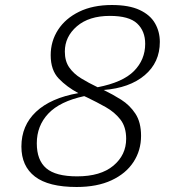

<svg xmlns="http://www.w3.org/2000/svg" viewBox="-20 -737 690 767"><path d="M543.5 -194.5Q543.5 -136 513.2 -89.8Q483 -43.5 425.5 -16.8Q368 10 286 10Q174 10 119.8 -31.5Q65.5 -73 65.5 -151.5Q65.5 -235.5 124 -290.5Q182.5 -345.5 293 -365Q247 -389.5 214.8 -423Q182.5 -456.5 182.5 -516.5Q182.5 -572.5 212 -618Q241.5 -663.5 296.2 -690.2Q351 -717 427 -717Q495.5 -717 537.8 -697.2Q580 -677.5 599.2 -644Q618.5 -610.5 618.5 -569.5Q618.5 -487.5 558 -436.5Q497.5 -385.5 394 -377.5Q429.5 -360.5 464 -338.8Q498.5 -317 521 -282.8Q543.5 -248.5 543.5 -194.5ZM239 -531Q239 -493 256.5 -467.8Q274 -442.5 303.8 -424.2Q333.5 -406 370 -388.5Q470.5 -408 515.2 -453.2Q560 -498.5 560 -562Q560 -613 527.8 -643.2Q495.5 -673.5 419 -673.5Q335.5 -673.5 287.2 -632Q239 -590.5 239 -531ZM127 -164.5Q127 -97 164.8 -64.8Q202.5 -32.5 288 -32.5Q382 -32.5 433 -75.2Q484 -118 484 -182.5Q484 -230 461 -259.5Q438 -289 402.5 -309Q367 -329 328.5 -347.5Q321.5 -350.5 316.5 -353Q219 -332 173 -283.2Q127 -234.5 127 -164.5Z"/></svg>

Font: Newsreader 6pt Light
Style: Italic
Weight: 300
Italic angle: -17°
Designer: Hugues Gentile
Foundry: Production Type
Version: Version 1.003; ttfautohint (v1.8.3)